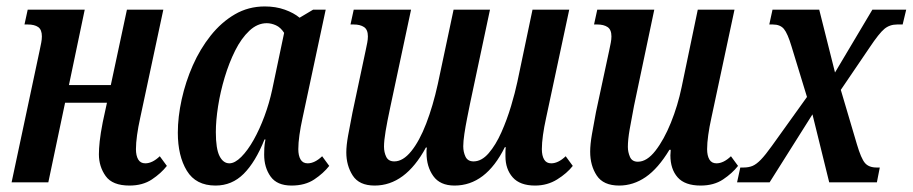

<svg xmlns="http://www.w3.org/2000/svg" viewBox="-20 -566 2833 596"><path d="M382 10Q329 10 308 -19.5Q287 -49 287 -87Q287 -104 289.5 -127.5Q292 -151 299 -187L312 -247H182L130 0H16L103 -409Q106 -423 108 -433.5Q110 -444 110 -453Q110 -474 98.5 -482Q87 -490 66 -490H56L66 -536H243L194 -302H324L374 -536H487L415 -199Q409 -172 405.5 -147Q402 -122 402 -103Q402 -83 409 -71Q416 -59 431 -59Q453 -59 476 -81L498 -51Q480 -28 451.5 -9Q423 10 382 10Z M649 10Q588 10 560 -36Q532 -82 532 -154Q532 -203 544 -257.5Q556 -312 578.5 -363Q601 -414 634 -455.5Q667 -497 709 -521.5Q751 -546 802 -546Q836 -546 864 -536Q892 -526 910 -511L952 -536H991L919 -199Q913 -172 909.5 -147Q906 -122 906 -103Q906 -83 913 -71Q920 -59 935 -59Q957 -59 980 -81L1002 -51Q984 -28 955.5 -9Q927 10 885 10Q840 10 820 -18Q800 -46 800 -86Q800 -95 800.5 -106.5Q801 -118 804 -133H801Q773 -63 736.5 -26.5Q700 10 649 10ZM692 -59Q709 -59 729 -79Q749 -99 767.5 -132Q786 -165 801 -205.5Q816 -246 825 -288L862 -464Q851 -481 836.5 -487.5Q822 -494 808 -494Q779 -494 754 -470.5Q729 -447 710 -409Q691 -371 677.5 -326Q664 -281 657 -236.5Q650 -192 650 -156Q650 -104 661.5 -81.5Q673 -59 692 -59Z M1143 10Q1095 10 1075 -21Q1055 -52 1055 -93Q1055 -114 1060.5 -145Q1066 -176 1074 -216L1115 -409Q1118 -423 1120 -433.5Q1122 -444 1122 -453Q1122 -474 1110 -482Q1098 -490 1078 -490H1068L1078 -536H1256L1191 -231Q1182 -189 1177 -159Q1172 -129 1172 -111Q1172 -93 1179 -79Q1186 -65 1204 -65Q1231 -65 1256.5 -96.5Q1282 -128 1303 -182.5Q1324 -237 1339 -305L1388 -536H1501L1439 -244Q1435 -224 1430 -199Q1425 -174 1421.5 -150.5Q1418 -127 1418 -112Q1418 -94 1425 -79.5Q1432 -65 1450 -65Q1475 -65 1497 -90.5Q1519 -116 1536.5 -155.5Q1554 -195 1566.5 -237Q1579 -279 1586 -312L1633 -536H1747L1675 -199Q1669 -172 1665.5 -147Q1662 -122 1662 -103Q1662 -83 1669 -71Q1676 -59 1691 -59Q1713 -59 1736 -81L1758 -51Q1740 -28 1709.5 -9Q1679 10 1641 10Q1594 10 1571.5 -15.5Q1549 -41 1549 -81Q1549 -87 1549 -94.5Q1549 -102 1550 -109H1547Q1488 10 1391 10Q1346 10 1325 -19.5Q1304 -49 1304 -91Q1304 -95 1304 -99Q1304 -103 1305 -108H1302Q1238 10 1143 10Z M1902 10Q1853 10 1832.5 -21Q1812 -52 1812 -95Q1812 -118 1817.5 -149.5Q1823 -181 1830 -218L1871 -409Q1874 -423 1876 -433.5Q1878 -444 1878 -453Q1878 -474 1866 -482Q1854 -490 1834 -490H1824L1834 -536H2011L1948 -237Q1940 -196 1934.5 -164Q1929 -132 1929 -110Q1929 -94 1935.5 -79Q1942 -64 1960 -64Q1988 -64 2014.5 -98Q2041 -132 2062.5 -185Q2084 -238 2096 -296L2146 -536H2260L2188 -199Q2182 -172 2178.5 -147Q2175 -122 2175 -103Q2175 -83 2182 -71Q2189 -59 2204 -59Q2226 -59 2249 -81L2271 -51Q2253 -28 2224.5 -9Q2196 10 2155 10Q2106 10 2083.5 -15.5Q2061 -41 2061 -84Q2061 -87 2061.5 -91.5Q2062 -96 2062 -101H2058Q2023 -43 1984.5 -16.5Q1946 10 1902 10Z M2268 0 2278 -46H2288Q2304 -46 2316 -51Q2328 -56 2342 -70.5Q2356 -85 2376 -113L2485 -265L2437 -422Q2425 -462 2413.5 -476Q2402 -490 2379 -490H2368L2378 -536H2523L2572 -341L2688 -536H2793L2782 -490H2765Q2742 -490 2725.5 -476.5Q2709 -463 2679 -418L2590 -287L2640 -118Q2653 -74 2665 -60Q2677 -46 2701 -46H2711L2702 0H2554L2502 -211L2369 0Z"/></svg>

Font: Noto Serif ExtraCondensed SemiBold
Style: Italic
Weight: 600
Width: 2
Italic angle: -12°
Designer: Monotype Design Team
Foundry: Monotype Imaging Inc.
Version: Version 2.013